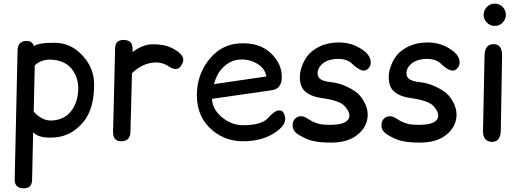

<svg xmlns="http://www.w3.org/2000/svg" viewBox="-20 -753 2857 1052"><path d="M110.4 278.8Q59.6 278.8 60.5 230L76.2 -476.6Q77.1 -529.8 129.4 -528.8Q154.8 -528.3 167 -500.5Q191.4 -519.5 281.2 -518.6Q368.2 -518.1 432.1 -448.7Q495.6 -380.9 495.6 -290Q496.1 -158.7 438.5 -86.9Q374 -6.8 279.3 0Q195.8 6.3 163.1 -26.4Q162.6 -26.9 161.6 -27.3L155.8 232.9Q154.8 278.8 110.4 278.8ZM170.4 -394.5 164.6 -141.6Q211.9 -88.9 266.6 -92.8Q338.9 -97.7 376 -152.8Q407.7 -199.2 408.7 -266.6Q409.7 -329.6 372.1 -376.5Q339.8 -416.5 277.3 -424.8Q210.9 -433.6 170.4 -394.5Z M656.7 -534.2Q706.5 -534.2 706.5 -485.8Q706.5 -477.1 706.5 -467.8Q761.2 -509.3 814.5 -510.3Q879.4 -511.2 921.4 -490.2Q995.6 -453.1 982.4 -413.6Q960.9 -351.1 904.8 -389.2Q860.8 -418.9 804.2 -407.7Q749 -397 703.1 -351.6L694.8 -31.2Q693.4 22 642.1 21Q598.1 20 599.6 -32.2L610.8 -488.8Q611.8 -534.2 656.7 -534.2Z M1141.6 -211.4Q1144 -156.2 1191.4 -114.7Q1246.1 -66.4 1314.5 -66.9Q1414.1 -67.9 1448.2 -106Q1481 -142.6 1502 -147Q1525.4 -151.9 1535.2 -132.3Q1558.1 -86.9 1513.7 -47.4Q1435.5 22 1308.6 21Q1215.3 20 1145.5 -37.6Q1058.6 -108.9 1058.6 -231Q1058.6 -331.5 1113.3 -410.2Q1181.6 -508.3 1290 -515.1Q1402.8 -522 1466.3 -459.5Q1526.4 -400.9 1523.9 -326.2Q1522 -266.1 1469.7 -258.8ZM1152.3 -292 1439.5 -334Q1432.1 -376.5 1395 -400.4Q1352.1 -427.7 1303.7 -427.2Q1236.3 -427.2 1187.5 -367.2Q1166 -340.3 1152.3 -292Z M1754.4 -70.3Q1863.8 -63 1888.2 -98.6Q1907.7 -129.4 1866.7 -173.3Q1839.4 -202.6 1742.7 -215.8Q1642.6 -230.5 1627.4 -293Q1615.7 -341.8 1635.3 -392.6Q1656.2 -448.7 1697.3 -478Q1745.6 -513.2 1809.1 -519Q1880.4 -525.4 1934.1 -499Q2003.9 -464.8 2010.7 -420.4Q2015.1 -391.1 1992.7 -373Q1964.8 -350.1 1908.2 -404.8Q1879.9 -432.1 1824.7 -430.2Q1765.6 -427.2 1737.3 -394Q1713.4 -366.2 1723.1 -335.9Q1731.9 -309.6 1791 -303.2Q1837.4 -298.3 1877 -279.8Q1930.7 -254.9 1951.7 -229.5Q2001 -169.9 1993.7 -108.4Q1985.8 -45.4 1925.3 -4.9Q1876.5 27.8 1795.4 28.3Q1727.1 28.8 1684.1 16.6Q1657.7 9.3 1619.6 -12.7Q1585.4 -32.2 1583.5 -61.5Q1581.5 -93.8 1604 -108.4Q1631.3 -126.5 1666.5 -102.5Q1709.5 -73.2 1754.4 -70.3Z M2241.2 -70.3Q2350.6 -63 2375 -98.6Q2394.5 -129.4 2353.5 -173.3Q2326.2 -202.6 2229.5 -215.8Q2129.4 -230.5 2114.3 -293Q2102.5 -341.8 2122.1 -392.6Q2143.1 -448.7 2184.1 -478Q2232.4 -513.2 2295.9 -519Q2367.2 -525.4 2420.9 -499Q2490.7 -464.8 2497.6 -420.4Q2502 -391.1 2479.5 -373Q2451.7 -350.1 2395 -404.8Q2366.7 -432.1 2311.5 -430.2Q2252.4 -427.2 2224.1 -394Q2200.2 -366.2 2210 -335.9Q2218.8 -309.6 2277.8 -303.2Q2324.2 -298.3 2363.8 -279.8Q2417.5 -254.9 2438.5 -229.5Q2487.8 -169.9 2480.5 -108.4Q2472.7 -45.4 2412.1 -4.9Q2363.3 27.8 2282.2 28.3Q2213.9 28.8 2170.9 16.6Q2144.5 9.3 2106.4 -12.7Q2072.3 -32.2 2070.3 -61.5Q2068.4 -93.8 2090.8 -108.4Q2118.2 -126.5 2153.3 -102.5Q2196.3 -73.2 2241.2 -70.3Z M2689 -732.9Q2689.9 -732.9 2690.9 -732.9Q2707.5 -732.9 2721.7 -724.6Q2736.8 -715.8 2744.6 -700.2Q2751.5 -687 2751.5 -671.9Q2751.5 -669.4 2751.5 -667Q2750 -649.4 2739.3 -635.3Q2729.5 -622.6 2717.8 -617.2Q2705.6 -610.8 2690.4 -611.3Q2689 -611.3 2687.5 -611.3Q2672.4 -611.8 2659.7 -619.6Q2646.5 -627.4 2638.2 -641.1Q2629.9 -655.3 2629.9 -671.9Q2629.9 -687.5 2637.7 -701.2Q2646 -715.3 2658.7 -724.1Q2672.4 -732.9 2689 -732.9ZM2685.5 -511.2Q2731.9 -510.3 2731 -447.8L2724.1 -41.5Q2723.1 24.4 2677.2 24.4Q2625 23.9 2626.5 -37.6L2634.8 -447.3Q2636.2 -512.2 2685.5 -511.2Z"/></svg>

Font: Comic Relief LRS
Style: Regular
Weight: 400
Designer: Jeff Davis
Foundry: Loudifier
Version: Version 1.0